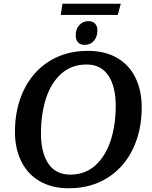

<svg xmlns="http://www.w3.org/2000/svg" viewBox="-20 -992 814 1027"><path d="M60 -287Q60 -412 107.5 -510.5Q155 -609 243.5 -664.5Q332 -720 450 -720Q541 -720 606 -682.5Q671 -645 704.5 -576.5Q738 -508 738 -417Q738 -293 690.5 -194.5Q643 -96 554.5 -40.5Q466 15 348 15Q258 15 193 -22.5Q128 -60 94 -128.5Q60 -197 60 -287ZM599 -426Q599 -529 559.5 -588Q520 -647 443 -647Q363 -647 308 -598Q253 -549 226 -465.5Q199 -382 199 -278Q199 -176 238.5 -117Q278 -58 356 -58Q435 -58 489.5 -107Q544 -156 571.5 -239Q599 -322 599 -426ZM385 -803Q385 -836 404 -857.5Q423 -879 454 -879Q476 -879 488.5 -865.5Q501 -852 501 -829Q501 -796 482.5 -774Q464 -752 433 -752Q409 -752 397 -766Q385 -780 385 -803ZM314 -972H626L610 -912H305Z"/></svg>

Font: Andada Pro
Style: Bold Italic
Weight: 700
Italic angle: -7°
Designer: Carolina Giovagnoli
Foundry: Huerta Tipografica
Version: Version 3.005; ttfautohint (v1.8.4)